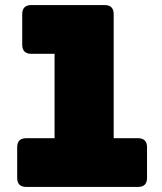

<svg xmlns="http://www.w3.org/2000/svg" viewBox="-20 -740 641 760"><path d="M526 0H84Q48 0 48 -36V-157Q48 -193 84 -193H196V-527H104Q68 -527 68 -563V-684Q68 -720 104 -720H394Q430 -720 430 -684V-193H526Q562 -193 562 -157V-36Q562 0 526 0Z"/></svg>

Font: Bungee Spice
Style: Regular
Weight: 400
Designer: David Jonathan Ross
Foundry: David Jonathan Ross
Version: Version 2.000